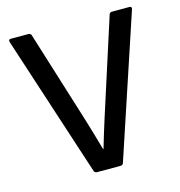

<svg xmlns="http://www.w3.org/2000/svg" viewBox="-99 -743 778 832"><g transform="rotate(-15 289.5 -327.5)"><path d="M235 0H340C346 0 351 -3 353 -8L564 -643C566 -651 563 -655 556 -655H477C472 -655 466 -652 465 -647L330 -227C316 -182 301 -136 288 -90H286C273 -137 259 -184 245 -230L115 -647C113 -652 108 -655 103 -655H23C16 -655 13 -651 15 -643L222 -8C224 -3 229 0 235 0Z"/></g></svg>

Font: Sofia Sans Cond SemiBold
Style: Regular
Weight: 600
Width: 3
Designer: Botio Nikoltchev, Ani Petrova
Foundry: lettersoup
Version: Version 4.100